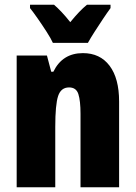

<svg xmlns="http://www.w3.org/2000/svg" viewBox="-20 -786 569 806"><path d="M328 -563Q400 -563 440 -510Q480 -457 480 -360V0H318V-308Q318 -363 309 -391Q300 -419 270 -419Q236 -419 224 -383Q212 -347 212 -253V0H50V-553H177L195 -485H204Q242 -563 328 -563ZM202 -606Q194 -624 176 -652Q158 -680 138.5 -708Q119 -736 106 -752V-766H207Q222 -753 239 -735Q256 -717 275 -693Q315 -742 345 -766H444V-752Q430 -733 412 -706Q394 -679 377 -652.5Q360 -626 349 -606Z"/></svg>

Font: Noto Sans Sinhala UI ExtraCondensed Black
Style: Regular
Weight: 900
Width: 2
Designer: Jelle Bosma - Monotype Design Team
Foundry: Monotype Imaging Inc.
Version: Version 2.006; ttfautohint (v1.8.4.7-5d5b)